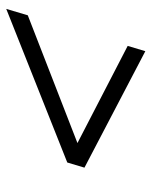

<svg xmlns="http://www.w3.org/2000/svg" viewBox="44 -554 486 615"><g transform="rotate(-90 287.5 -247.0)"><path d="M103 -229.5 111 -255.5 447.5 -81.5 430.5 -25 57.5 -220 74 -275 566 -470.5 545.5 -401.5Z"/></g></svg>

Font: Newsreader 9pt
Style: Italic
Weight: 400
Italic angle: -17°
Designer: Hugues Gentile
Foundry: Production Type
Version: Version 1.003